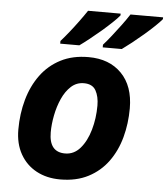

<svg xmlns="http://www.w3.org/2000/svg" viewBox="-54 -815 764 874"><g transform="rotate(5 328.0 -378.0)"><path d="M252.9 9.8Q191.4 9.8 144.3 -15.6Q97.2 -41 70.6 -88.1Q43.9 -135.3 43.9 -200.2Q43.9 -272.5 62 -336.9Q80.1 -401.4 116.2 -450.7Q152.3 -500 206.8 -528.1Q261.2 -556.2 334 -556.2Q429.2 -556.2 485.1 -499Q541 -441.9 541 -339.8Q541 -270.5 523.9 -207.5Q506.8 -144.5 471.4 -95.7Q436 -46.9 381.6 -18.6Q327.1 9.8 252.9 9.8ZM265.1 -109.9Q305.7 -109.9 334.2 -142.8Q362.8 -175.8 377.9 -228.5Q393.1 -281.2 393.1 -339.8Q393.1 -381.3 377.7 -408.7Q362.3 -436 323.2 -436Q289.6 -436 264.9 -413.6Q240.2 -391.1 224.1 -355.2Q208 -319.3 200 -278.3Q191.9 -237.3 191.9 -200.2Q191.9 -109.9 265.1 -109.9ZM394 -606V-618.2Q410.6 -636.7 430.9 -662.4Q451.2 -688 471.4 -715.3Q491.7 -742.7 506.8 -766.1H655.8V-757.8Q645 -744.6 623.8 -724.4Q602.5 -704.1 576.7 -681.9Q550.8 -659.7 525.4 -639.6Q500 -619.6 481 -606ZM199.7 -606V-618.2Q216.3 -636.7 236.8 -662.4Q257.3 -688 277.3 -715.3Q297.4 -742.7 313 -766.1H461.9V-757.8Q451.2 -744.6 429.9 -724.4Q408.7 -704.1 382.8 -681.9Q356.9 -659.7 331.5 -639.6Q306.2 -619.6 287.1 -606Z"/></g></svg>

Font: Open Sans
Style: Bold Italic
Weight: 700
Italic angle: -12°
Designer: Monotype Design Team
Foundry: Monotype Imaging Inc.
Version: Version 3.003; ttfautohint (v1.8.4)